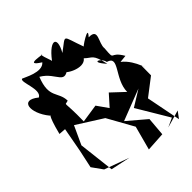

<svg xmlns="http://www.w3.org/2000/svg" viewBox="-149 -1043 1385 1385"><g transform="rotate(45 543.0 -351.0)"><path d="M489 -706C377 -641 473 -627 344 -638C288 -630 205 -716 207 -613C126 -687 242 -509 232 -542C60 -478 69 -515 153 -399C30 -469 10 -392 168 -286C201 -346 66 -270 54 -284C71 -322 16 -118 98 -249C155 -201 83 -80 78 -62C88 -31 229 -110 260 -52C167 62 295 78 408 -15C418 -29 375 -15 551 29L555 -24L739 10L879 40L960 -18L1029 -207L997 -57L721 -25L580 -90L704 -286L903 -397L1086 -348L1077 -494L934 -506L815 -366L722 -606L798 -483L1041 -628L1073 -559L1034 -694L1085 -656L821 -604L719 -737L616 -738C710 -761 565 -741 495 -650ZM248 -310C268 -291 353 -434 289 -481C335 -528 311 -545 437 -573C341 -485 369 -569 425 -580C454 -683 552 -531 682 -531L591 -434L675 -359L590 -299L611 -159C388 -164 440 -137 423 -183C326 -181 318 -96 157 -160C224 -276 349 -247 236 -368Z"/></g></svg>

Font: Asimov Silicon
Style: Regular
Weight: 400
Designer: Google
Version: Version 2.000980; 2014